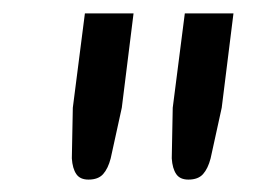

<svg xmlns="http://www.w3.org/2000/svg" viewBox="-20 -736 388 294"><path d="M184.5 -715.5 166.5 -571 149.5 -493.5Q145.5 -478 138 -469.5Q130.5 -461 115.5 -461Q102.5 -461 96.8 -469.5Q91 -478 90 -493.5L91.5 -571L110 -715.5ZM337.5 -715.5 319.5 -571 302.5 -493.5Q298.5 -478 291 -469.5Q283.5 -461 268.5 -461Q255.5 -461 249.8 -469.5Q244 -478 243 -493.5L244.5 -571L263 -715.5Z"/></svg>

Font: Lato 2
Style: Italic
Weight: 400
Italic angle: -7°
Designer: Lukasz Dziedzic with Adam Twardoch and Botio Nikoltchev
Foundry: tyPoland Lukasz Dziedzic
Version: Version 2.015; 2015-08-06; http://www.latofonts.com/